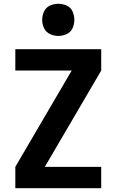

<svg xmlns="http://www.w3.org/2000/svg" viewBox="-20 -995 616 1015"><path d="M61 0H515V-113H217L515 -622V-735H61V-622H359L61 -113ZM288 -805Q311 -805 332.5 -815Q354 -825 363.5 -846Q373 -867 373 -890Q373 -913 363.5 -934.5Q354 -956 332.5 -965.5Q311 -975 288 -975Q265 -975 244 -965.5Q223 -956 213 -934.5Q203 -913 203 -890Q203 -867 213 -846Q223 -825 244 -815Q265 -805 288 -805Z"/></svg>

Font: Iosevka Sparkle Extrabold
Style: Regular
Weight: 800
Designer: Belleve Invis
Foundry: Belleve Invis
Version: Version 4.5.0; ttfautohint (v1.8.3)